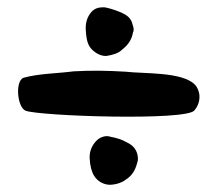

<svg xmlns="http://www.w3.org/2000/svg" viewBox="-20 -641 594 524"><path d="M229.5 -608.4C219.7 -596.7 213.9 -583 213.9 -564.5V-562.5C214.8 -543 216.8 -526.4 224.6 -513.7C234.4 -499 252.9 -488.3 267.6 -488.3H270.5C289.1 -491.2 303.7 -496.1 312.5 -504.9C332 -519.5 340.8 -537.1 342.8 -552.7C344.7 -554.7 344.7 -557.6 344.7 -561.5C344.7 -565.4 342.8 -571.3 341.8 -574.2C337.9 -590.8 328.1 -598.6 313.5 -605.5C300.8 -611.3 287.1 -616.2 270.5 -620.1C266.6 -621.1 263.7 -621.1 260.7 -621.1C248 -621.1 237.3 -617.2 229.5 -608.4ZM511.7 -410.2 510.7 -411.1C475.6 -445.3 372.1 -439.5 323.2 -445.3C275.4 -448.2 230.5 -449.2 180.7 -446.3C135.7 -440.4 85.9 -440.4 43.9 -428.7C20.5 -418.9 27.3 -347.7 49.8 -338.9C85.9 -324.2 490.2 -310.5 510.7 -339.8C530.3 -363.3 527.3 -393.6 511.7 -410.2ZM242.2 -255.9C231.4 -244.1 224.6 -230.5 224.6 -210.9V-210C225.6 -189.5 229.5 -173.8 236.3 -162.1C246.1 -145.5 263.7 -136.7 280.3 -136.7H281.2C299.8 -137.7 314.5 -143.6 324.2 -151.4C345.7 -165 351.6 -185.5 355.5 -200.2C356.4 -203.1 356.4 -206.1 356.4 -209C356.4 -212.9 355.5 -217.8 354.5 -221.7C349.6 -237.3 339.8 -246.1 325.2 -252.9C313.5 -259.8 298.8 -264.6 282.2 -267.6C279.3 -268.6 274.4 -269.5 272.5 -269.5C261.7 -269.5 250 -264.6 242.2 -255.9Z"/></svg>

Font: Day Care
Style: Regular
Weight: 400
Designer: Noponies
Version: Version 1.000;PS 001.000;hotconv 1.0.88;makeotf.lib2.5.64775